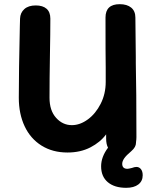

<svg xmlns="http://www.w3.org/2000/svg" viewBox="-20 -730 744 919"><path d="M663 109Q663 137 642 153Q621 169 584 169Q528 169 496 142Q464 115 464 66Q464 21 497 -23Q488 -40 488 -67V-87Q460 -49 412.5 -24.5Q365 0 303 0Q232 0 179 -33Q126 -66 98 -125.5Q70 -185 70 -262Q70 -386 75 -606L76 -641Q77 -669 96.5 -686.5Q116 -704 151 -704Q185 -704 203 -688Q221 -672 221 -641Q221 -574 219 -466Q217 -350 217 -262Q217 -201 248.5 -166Q280 -131 324 -131Q363 -131 400.5 -158.5Q438 -186 462 -233.5Q486 -281 486 -338V-406Q485 -462 485 -646Q485 -710 553 -710Q588 -710 608 -693.5Q628 -677 628 -646Q628 -587 630 -457V-428Q633 -296 633 -74Q633 -63 631 -49V-47Q631 -26 609 -7Q584 14 574.5 28Q565 42 565 54Q565 78 590 78Q595 78 611 74Q624 69 633 69Q646 69 654.5 79.5Q663 90 663 109Z"/></svg>

Font: Mali
Style: Bold
Weight: 700
Designer: Kitiyaporn Chalermlarp | Katatrad Aksorn Co.,Ltd.
Foundry: Cadson Demak Co.,Ltd.
Version: Version 1.000; ttfautohint (v1.6)